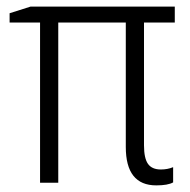

<svg xmlns="http://www.w3.org/2000/svg" viewBox="-20 -552 574 580"><path d="M503 -47V-1Q487 8 452 8Q360 8 360 -108V-484H156V0H101V-484H9V-512L72 -532H508V-484H415V-113Q415 -74 427 -57Q439 -40 466 -40Q486 -40 503 -47Z"/></svg>

Font: Noto Sans UI NarrowLight
Style: Regular
Weight: 300
Width: 4
Designer: Monotype Design Team
Foundry: Monotype Imaging Inc.
Version: Version 1.001